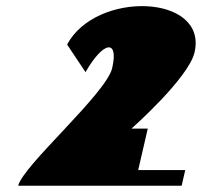

<svg xmlns="http://www.w3.org/2000/svg" viewBox="-20 -592 644 612"><path d="M38 0H559L570.5 -50H420.5L451 -182H399C399 -182 581.2 -343 600.1 -425C643.1 -611 285.8 -623 193.9 -450L252.6 -362C309.7 -462 359 -468 337.6 -375C318.9 -294 52.8 -64 38 0Z"/></svg>

Font: Digital Distortion
Style: Obl
Weight: 400
Version: Version 1